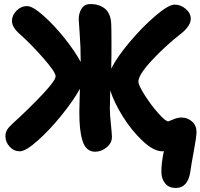

<svg xmlns="http://www.w3.org/2000/svg" viewBox="-20 -703 991 949"><path d="M78.1 44.9Q48.8 44.9 27.8 22.2Q6.8 -0.5 6.8 -29.8Q6.8 -46.4 14.4 -60.1Q22 -73.7 42 -91.8Q123 -165.5 189 -235.4Q254.9 -305.2 254.9 -326.2Q254.9 -346.7 193.1 -417Q131.3 -487.3 80.1 -532.2Q39.1 -567.9 39.1 -599.1Q39.1 -627.4 61.5 -650.1Q84 -672.9 113.8 -672.9Q141.6 -672.9 194.8 -625.5Q248 -578.1 299.1 -514.2Q350.1 -450.2 378.9 -397Q378.9 -473.6 374 -534.7Q369.1 -595.7 369.1 -606Q369.1 -639.2 383.8 -661.1Q398.4 -683.1 426.8 -683.1Q447.8 -683.1 465.3 -677.7Q482.9 -672.4 497.8 -660.9Q512.7 -649.4 521 -628.9Q529.3 -608.4 529.8 -580.1Q530.8 -560.1 531 -491.5Q531.2 -422.9 529.8 -372.1V-363.8Q557.6 -419.9 621.1 -495.4Q684.6 -570.8 749 -625.5Q813.5 -680.2 842.8 -680.2Q873.5 -680.2 898.2 -658.9Q922.9 -637.7 922.9 -609.9Q922.9 -577.1 878.9 -540Q798.3 -477.5 731.2 -405.3Q664.1 -333 664.1 -299.8Q664.1 -282.2 694.6 -233.9Q725.1 -185.5 761.5 -144.3Q797.9 -103 812 -103Q813.5 -103 835.4 -112.5Q857.4 -122.1 877.9 -122.1Q905.8 -122.1 928.5 -103Q951.2 -84 951.2 -49.8Q951.2 -26.4 938.2 42.2Q925.3 110.8 920.9 145Q908.7 226.1 849.1 226.1Q814.9 226.1 796.9 204.1Q778.8 182.1 777.8 151.9Q776.4 107.4 790 43.9L782.2 44.9Q739.7 44.9 685.1 -6.3Q630.4 -57.6 587.4 -126.7Q544.4 -195.8 524.9 -255.9Q522.9 -189.5 522.9 -166Q522.9 -139.6 528.1 -90.1Q533.2 -40.5 533.2 -25.9Q533.2 3.9 507.1 25.4Q481 46.9 450.2 46.9Q426.8 46.9 411.1 32.7Q395.5 18.6 387.2 -9.3Q378.9 -37.1 375.5 -70.3Q372.1 -103.5 372.1 -148.9Q372.1 -168.5 373.5 -211.2Q375 -253.9 375 -264.2Q342.8 -205.6 283.9 -132.8Q225.1 -60.1 166 -7.6Q106.9 44.9 78.1 44.9Z"/></svg>

Font: Shantell Sans Bouncy
Style: Bold
Weight: 700
Designer: Stephen Nixon, Anya Danilova, Shantell Martin
Foundry: Arrow Type
Version: Version 1.006;[9816181b4]